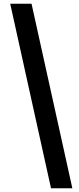

<svg xmlns="http://www.w3.org/2000/svg" viewBox="-20 -832 425 1035"><path d="M35 -812H150L370 183H255Z"/></svg>

Font: KaiGen Gothic KR Heavy
Style: Heavy
Weight: 900
Designer: Ryoko NISHIZUKA  (kana & ideographs); Paul D. Hunt (Latin, Greek & Cyrillic); Wenlong ZHANG  (bopomofo); Sandoll Communi
Foundry: Adobe Systems Incorporated
Version: Version 1.002 March 28, 2018